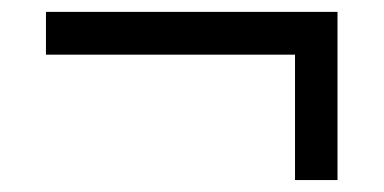

<svg xmlns="http://www.w3.org/2000/svg" viewBox="-20 -388 640 320"><path d="M471.7 -87.9V-296.9H56.6V-368.2H542.5V-87.9Z"/></svg>

Font: Cousine
Style: Regular
Weight: 400
Monospace: yes
Designer: Steve Matteson
Foundry: Ascender Corporation
Version: Version 1.20